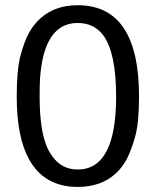

<svg xmlns="http://www.w3.org/2000/svg" viewBox="-20 -723 610 753"><path d="M284.8 -58.2Q435.4 -58.2 435.4 -344.3Q435.4 -516.5 384.8 -584.8Q348.1 -632.9 284.8 -632.9Q150.6 -632.9 136.7 -410.1Q135.4 -379.7 135.4 -346.2Q135.4 -312.7 137.3 -281.6Q139.2 -250.6 144.3 -219Q149.4 -187.3 159.5 -158.9Q169.6 -130.4 186.1 -108.9Q222.8 -58.2 284.8 -58.2ZM284.8 -702.5Q525.3 -702.5 525.3 -344.3Q525.3 -241.8 510.1 -187.3Q494.9 -132.9 477.2 -99.4Q459.5 -65.8 432.9 -41.8Q375.9 10.1 284.8 10.1Q153.2 10.1 93.7 -98.7Q45.6 -186.1 45.6 -344.3Q45.6 -448.1 60.1 -503.8Q74.7 -559.5 93 -593Q111.4 -626.6 138 -650.6Q194.9 -702.5 284.8 -702.5Z"/></svg>

Font: Mandali
Style: Regular
Weight: 400
Designer: Purushoth Kumar Guthula
Foundry: Silikandhra, Hyderabad
Version: Version 1.0.5; ttfautohint (v1.2.25-373a) -l 7 -r 28 -G 50 -